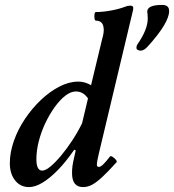

<svg xmlns="http://www.w3.org/2000/svg" viewBox="-20 -748 708 781"><path d="M98 13Q63 13 41.5 -14Q20 -41 20 -84Q20 -128 36.5 -175Q53 -222 82 -265Q111 -308 147 -342Q183 -376 222 -396Q261 -416 298 -416Q333 -416 364 -392L345 -379L395 -587Q399 -601 400.5 -610Q402 -619 402 -626Q402 -645 394 -654.5Q386 -664 370 -664Q366 -664 364.5 -673Q363 -682 364.5 -690.5Q366 -699 370 -699Q397 -699 430.5 -705Q464 -711 490 -721Q499 -725 510 -725Q522 -725 522 -716Q522 -712 521.5 -709Q521 -706 520 -702L381 -119Q378 -106 376 -95Q374 -84 374 -79Q374 -69 382 -69Q389 -69 400 -79.5Q411 -90 427 -111Q430 -115 438 -110Q446 -105 451.5 -98Q457 -91 454 -88Q419 -49 395 -27Q371 -5 353.5 4Q336 13 318 13Q273 13 273 -44Q273 -60 275 -74Q277 -88 280.5 -102.5Q284 -117 288 -136L282 -139Q249 -91 216 -57Q183 -23 153 -5Q123 13 98 13ZM152 -54Q165 -54 185 -70.5Q205 -87 228.5 -115Q252 -143 274.5 -177.5Q297 -212 314 -247L343 -369L347 -332Q326 -376 289 -376Q268 -376 246 -359Q224 -342 203 -313Q182 -284 165 -248.5Q148 -213 138 -174.5Q128 -136 128 -100Q128 -54 152 -54ZM552 -542Q547 -542 541 -544.5Q535 -547 535 -554Q535 -562 540 -569Q560 -598 570.5 -624Q581 -650 581 -673Q581 -680 580.5 -684.5Q580 -689 580 -693Q579 -696 579 -698Q579 -700 579 -701Q579 -728 640 -728Q668 -728 668 -703Q668 -655 581 -559Q566 -542 552 -542Z"/></svg>

Font: Junicode VF
Style: Italic
Weight: 400
Italic angle: -11°
Designer: Peter S. Baker
Version: Version 2.209